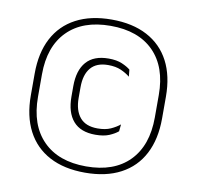

<svg xmlns="http://www.w3.org/2000/svg" viewBox="-75 -727 834 814"><g transform="rotate(10 342.0 -319.5)"><path d="M342 10Q252 10 188.8 -23.5Q125.5 -57 92.5 -120.5Q59.5 -184 59.5 -273V-366.5Q59.5 -456 92.5 -519Q125.5 -582 188.8 -615.5Q252 -649 342 -649Q432 -649 495.2 -615.5Q558.5 -582 591.5 -519Q624.5 -456 624.5 -366.5V-273Q624.5 -184 591.5 -120.5Q558.5 -57 495.2 -23.5Q432 10 342 10ZM357.5 -156Q293.5 -156 261.8 -192.8Q230 -229.5 230 -298V-342.5Q230 -411 262 -447.5Q294 -484 358 -484Q392.5 -484 415.8 -474Q439 -464 452 -453L455 -423Q438.5 -436.5 415.8 -446.5Q393 -456.5 360.5 -456.5Q310.5 -456.5 285.8 -427.2Q261 -398 261 -343.5V-298Q261 -243.5 286 -213.8Q311 -184 362 -184Q395.5 -184 418.2 -194.2Q441 -204.5 457.5 -218L454.5 -188Q440.5 -176 417 -166Q393.5 -156 357.5 -156ZM342 -17Q462 -17 527.8 -84Q593.5 -151 593.5 -272V-368.5Q593.5 -489 527.8 -555.5Q462 -622 342 -622Q222.5 -622 156.5 -555.5Q90.5 -489 90.5 -368.5V-272Q90.5 -151 156.5 -84Q222.5 -17 342 -17Z"/></g></svg>

Font: Anek Latin ExtraLight
Style: Regular
Weight: 250
Designer: Yesha Goshar
Foundry: Ek Type
Version: Version 1.003